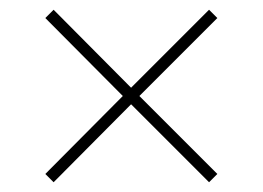

<svg xmlns="http://www.w3.org/2000/svg" viewBox="-20 -517 540 394"><path d="M249 -303 409 -143 426 -160 266 -320 426 -480 409 -497 249 -337 90 -497 73 -480 232 -320 73 -160 90 -143Z"/></svg>

Font: Noto Sans Devanagari SemiCondensed Thin
Style: Regular
Weight: 100
Width: 4
Designer: Jelle Bosma - Monotype Design Team
Foundry: Monotype Imaging Inc.
Version: Version 2.004